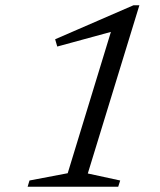

<svg xmlns="http://www.w3.org/2000/svg" viewBox="-20 -706 606 726"><path d="M236 -51 413 -630 431 -594 196.5 -530 188.5 -557.5 484.5 -686H507L312 -50L434.5 -23.5L427 0H84.5L91.5 -23.5Z"/></svg>

Font: Newsreader 16pt 16pt
Style: Italic
Weight: 400
Italic angle: -17°
Version: Version 1.003